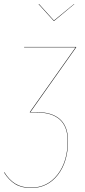

<svg xmlns="http://www.w3.org/2000/svg" viewBox="-47 -753 429 965"><path d="M225.1 -647.9H223.1L147 -731.9L148.9 -732.9L224.1 -649.9L325.2 -732.9L326.2 -731.9ZM335.9 -517.1V-515.1L106 -189.9H133.8Q294.9 -189.9 294.9 -44.9Q294.9 60.1 243.7 126Q192.4 191.9 108.9 191.9Q61 191.9 29.1 172.1Q-2.9 152.3 -26.9 113.8L-24.9 112.8Q-1.5 150.9 30.5 170.4Q62.5 189.9 108.9 189.9Q191.4 189.9 242.2 124.5Q293 59.1 293 -44.9Q293 -188 133.8 -188H103V-189.9L333 -515.1H74.2V-517.1Z"/></svg>

Font: Fira Sans Compressed Two
Style: Italic
Weight: 100
Width: 3
Italic angle: -8°
Designer: Carrois Corporate & Edenspiekermann AG
Foundry: Carrois Corporate GbR & Edenspiekermann AG
Version: Version 4.203;PS 004.203;hotconv 1.0.88;makeotf.lib2.5.64775